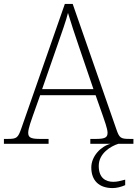

<svg xmlns="http://www.w3.org/2000/svg" viewBox="-23 -734 701 980"><path d="M-3 0H225V-25H178C130 -25 121 -35 121 -57C121 -78 139 -127 145 -144L182 -248H465L502 -143C508 -125 526 -77 526 -57C526 -35 517 -25 470 -25H438V0H541C491 13 443 64 443 121C443 187 482 226 552 226C572 226 596 220 616 211V183C589 190 575 194 555 194C517 194 481 175 481 113C481 48 543 12 581 0H658V-25H638C593 -25 586 -30 571 -74L348 -714H308L86 -79C69 -31 63 -25 18 -25H-3ZM192 -279 271 -506C288 -555 316 -633 324 -668C337 -624 361 -551 380 -496L454 -279Z"/></svg>

Font: Noto Serif Devanagari ExtraLight
Style: Regular
Weight: 200
Designer: Universal Thirst, Indian Type Foundry and the Monotype Design Team
Foundry: Monotype Imaging Inc.
Version: Version 2.004